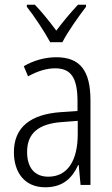

<svg xmlns="http://www.w3.org/2000/svg" viewBox="-20 -785 475 815"><path d="M193 -606H245C268 -651 313 -714 345 -756V-765H311C276 -727 249 -695 219 -655C191 -693 156 -736 128 -765H94V-756C125 -717 168 -652 193 -606ZM219 -542C170 -542 122 -528 81 -504L99 -461C141 -484 179 -495 214 -495C280 -495 309 -457 309 -355V-314L238 -309C110 -300 39 -245 39 -139C39 -55 83 10 172 10C248 10 287 -30 312 -85H314L322 0H364V-359C364 -485 320 -542 219 -542ZM244 -267 310 -272V-216C310 -105 268 -35 185 -35C129 -35 95 -71 95 -140C95 -219 143 -260 244 -267Z"/></svg>

Font: Noto Sans Myanmar Condensed Light
Style: Regular
Weight: 300
Width: 3
Designer: Monotype Design Team
Foundry: Monotype Imaging Inc.
Version: Version 2.107